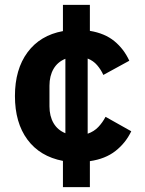

<svg xmlns="http://www.w3.org/2000/svg" viewBox="-20 -650 592 784"><path d="M237 114V7Q143 -11 92 -80Q41 -149 41 -258Q41 -367 92.5 -436.5Q144 -506 237 -523V-630H347V-524Q408 -514 447 -482Q486 -450 508 -402L402 -344Q392 -366 376.5 -384Q361 -402 338 -411V-104Q364 -113 381.5 -131.5Q399 -150 411 -173L516 -114Q493 -66 451.5 -33.5Q410 -1 347 8V114ZM182 -216Q182 -176 198.5 -147.5Q215 -119 247 -106V-410Q215 -397 198.5 -368.5Q182 -340 182 -300Z"/></svg>

Font: IBM Plex Sans Thai
Style: Bold
Weight: 700
Designer: Mike Abbink, Paul van der Laan, Pieter van Rosmalen, Ben Mitchell, Mark Frömberg
Foundry: Bold Monday
Version: Version 1.2